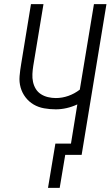

<svg xmlns="http://www.w3.org/2000/svg" viewBox="-20 -755 540 936"><path d="M271 161H214L250 -55H326L357 -246Q331 -234 304.5 -228Q278 -222 252 -222Q223 -222 195 -227Q167 -232 144 -245.5Q121 -259 104.5 -280.5Q88 -302 80.5 -328.5Q73 -355 75.5 -384Q78 -413 83 -442L131 -735H192L142 -433Q139 -414 138 -394Q137 -374 141 -355.5Q145 -337 154.5 -321.5Q164 -306 179.5 -296Q195 -286 214 -281.5Q233 -277 252 -277Q283 -277 313 -287.5Q343 -298 369 -318L438 -735H499L378 0H298Z"/></svg>

Font: Iosevka Light
Style: Italic
Weight: 300
Italic angle: -9°
Monospace: yes
Designer: Belleve Invis
Foundry: Belleve Invis
Version: Version 32.5.0; ttfautohint (v1.8.4)